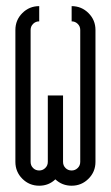

<svg xmlns="http://www.w3.org/2000/svg" viewBox="-20 -591 354 614"><path d="M29.2 -495.2Q29.2 -526.9 51.4 -549.1Q73.7 -571.4 105.4 -571.4V-522.7Q94.1 -522.7 86 -514.8Q77.9 -506.9 77.9 -495.2V-73.3Q77.9 -61.6 85.8 -53.7Q93.7 -45.8 105.4 -45.8Q116.6 -45.8 124.7 -53.7Q132.9 -61.6 132.9 -73.3V-285.7H181.6V-73.3Q181.6 -61.6 189.5 -53.7Q197.4 -45.8 209.1 -45.8Q220.3 -45.8 228.4 -53.7Q236.6 -61.6 236.6 -73.3V-495.2Q236.6 -506.9 228.4 -514.8Q220.3 -522.7 209.1 -522.7V-571.4Q240.7 -571.4 263 -549.1Q285.3 -526.9 285.3 -495.2V-73.3Q285.3 -41.6 263 -19.4Q240.7 2.9 209.1 2.9Q178.7 2.9 157 -17.5Q135.8 2.9 105.4 2.9Q73.7 2.9 51.4 -19.4Q29.2 -41.6 29.2 -73.3Z"/></svg>

Font: Marapfhont
Style: Book
Weight: 400
Version: Version 0.15